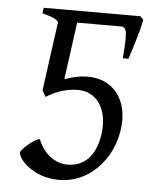

<svg xmlns="http://www.w3.org/2000/svg" viewBox="-48 -655 554 711"><g transform="rotate(5 228.5 -300.0)"><path d="M412 -226C412 -310 361 -375 271 -375C242 -375 214 -369 185 -358L214 -571H379C394 -571 398 -556 398 -529C398 -511 397 -486 394 -454H415C419 -469 450 -558 457 -603L445 -615H86L83 -594C121 -585 143 -574 143 -565V-564L108 -309H109L115 -298C118 -292 120 -289 122 -287C152 -306 192 -323 239 -323C309 -323 342 -264 342 -200C342 -141 320 -44 223 -44C179 -44 135 -75 114 -129C93 -127 45 -84 45 -73C45 -50 99 15 198 15C323 15 412 -102 412 -226Z"/></g></svg>

Font: Temporarium
Style: Italic
Weight: 400
Italic angle: -7°
Version: Version 1.1